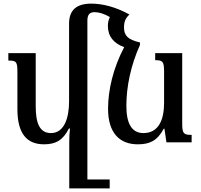

<svg xmlns="http://www.w3.org/2000/svg" viewBox="-20 -785 1109 1059"><path d="M362 254H585V205H462V-670C462 -702 472 -718 502 -718C525 -718 555 -709 586 -691C579 -677 575 -660 575 -643C575 -584 607 -546 665 -525C605 -411 576 -290 576 -185C576 -49 642 11 740 11C806 11 848 -9 883 -75H887L898 0H1037V-41C993 -41 985 -48 985 -104V-492H836V-453C878 -453 885 -446 885 -388V-217C885 -128 857 -51 771 -51C706 -51 677 -105 677 -201C677 -309 702 -426 752 -537V-551C683 -566 664 -591 664 -633C664 -664 671 -684 694 -705C618 -747 545 -765 483 -765C403 -765 361 -730 361 -655V-226C361 -134 334 -51 261 -51C198 -51 177 -107 177 -199V-492H26V-451C71 -451 76 -444 76 -387V-183C76 -48 128 11 223 11C289 11 328 -13 360 -76H366C363 -52 362 -27 362 -4Z"/></svg>

Font: Noto Serif Armenian SemiCondensed Medium
Style: Regular
Weight: 500
Width: 4
Designer: Monotype Design Team
Foundry: Monotype Imaging Inc.
Version: Version 2.008